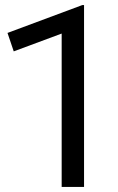

<svg xmlns="http://www.w3.org/2000/svg" viewBox="-20 -735 464 755"><path d="M222.5 0V-603L34 -533L9.5 -605.5L303.5 -715H310.5V0Z"/></svg>

Font: Geologica Cursive Light
Style: Regular
Weight: 300
Designer: Sindre Bremnes, Frode Helland
Foundry: Monokrom Skriftforlag AS
Version: Version 1.010;gftools[0.9.28]